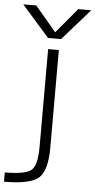

<svg xmlns="http://www.w3.org/2000/svg" viewBox="-81 -791 520 1047"><g transform="rotate(5 178.5 -267.5)"><path d="M303.7 -753.9H375L224.6 -583H153.3L2.9 -753.9H74.2L189.5 -617.2ZM159.2 -522.5H217.8V12.7Q217.8 136.7 172.4 177.7Q127 218.8 -17.6 218.8V168Q97.7 168 128.4 139.6Q159.2 111.3 159.2 12.7Z"/></g></svg>

Font: Gen Shin Gothic Light
Style: Regular
Weight: 200
Designer: [Source Han Sans]
Ryoko NISHIZUKA  (kana & ideographs); Paul D. Hunt (Latin, Greek & Cyrillic); Wenlong ZHANG  (bopomofo
Version: Version 1.002.20150607